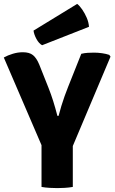

<svg xmlns="http://www.w3.org/2000/svg" viewBox="-22 -959 588 985"><path d="M191 -306H351.5V0Q331.5 3.5 309.8 4.8Q288 6 272 6Q257.5 6 233.8 4.8Q210 3.5 191 0ZM395 -683Q411.5 -687 428 -688Q444.5 -689 460 -689Q480.5 -689 501.5 -686Q522.5 -683 538.5 -677.5L545 -668.5L343.5 -191H201L-2.5 -664Q18 -675.5 43.8 -683.2Q69.5 -691 95 -691Q129 -691 147.2 -676.2Q165.5 -661.5 179.5 -627.5L227 -508Q239.5 -476.5 250.8 -440.8Q262 -405 272.5 -364.5H278.5Q285 -390 292.8 -415.5Q300.5 -441 309.5 -466Q318.5 -491 327.5 -513.5ZM374 -939Q386.5 -929.5 399.8 -910.2Q413 -891 423 -867.8Q433 -844.5 434.5 -821.5L194 -727Q177.5 -736 165 -759Q152.5 -782 150 -802Z"/></svg>

Font: Signika
Style: Bold
Weight: 700
Designer: Anna Giedry
Foundry: Anna Giedry
Version: Version 2.001